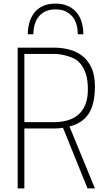

<svg xmlns="http://www.w3.org/2000/svg" viewBox="-20 -1044 603 1064"><path d="M506 0H465L329 -336Q310 -332 281 -332H115V0H78V-780H279Q321 -780 361.5 -770Q402 -760 434.5 -735.5Q467 -711 486.5 -669.5Q506 -628 506 -566Q506 -465 470.5 -412.5Q435 -360 365 -343ZM279 -367Q316 -367 350.5 -376Q385 -385 411 -406Q437 -427 452 -462Q467 -497 467 -548Q467 -602 455 -636.5Q443 -671 425 -692Q407 -713 384.5 -722.5Q362 -732 341 -737Q325 -741 310 -743Q295 -745 279 -745H115V-367ZM442 -854H411Q411 -881 404.5 -906Q398 -931 383 -950Q368 -969 344.5 -980.5Q321 -992 288 -992Q256 -992 233 -981.5Q210 -971 195 -952.5Q180 -934 172.5 -909Q165 -884 165 -854H134Q134 -887 142.5 -917.5Q151 -948 169 -972Q187 -996 216.5 -1010Q246 -1024 288 -1024Q327 -1024 356 -1011Q385 -998 404 -975.5Q423 -953 432.5 -921.5Q442 -890 442 -854Z"/></svg>

Font: Tanohe Sans ExtraLight
Style: Regular
Weight: 250
Designer: Village Type and Design LLC & Cristiano Sobral
Foundry: Cooper Hewitt Smithsonian Design Museum
Version: Version 1.00;May 30, 2020;FontCreator 12.0.0.2522 64-bit; tt